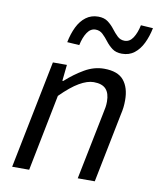

<svg xmlns="http://www.w3.org/2000/svg" viewBox="-82 -785 701 850"><g transform="rotate(10 269.0 -360.5)"><path d="M30.8 0 128.2 -486.1H191.2L183.6 -413.2H187.6Q227.1 -448.9 269.5 -473.5Q311.9 -498.1 356.7 -498.1Q418.7 -498.1 445.4 -465.6Q472.2 -433.1 472.2 -376.9Q472.2 -359.7 470.5 -344.8Q468.8 -329.9 464.2 -310L402.2 0H325.6L386.1 -300.1Q390.4 -319.8 392.3 -331.9Q394.1 -344 394.1 -356.8Q394.1 -394.2 376.8 -412.9Q359.5 -431.6 321.8 -431.6Q293.2 -431.6 257.4 -410.8Q221.6 -390.1 175.6 -344L107.3 0ZM422.1 -577.1Q395.1 -577.1 378 -590Q360.9 -602.9 348.3 -619.6Q335.7 -636.3 322 -649.2Q308.4 -662.1 289.4 -662.1Q267.2 -662.1 252.3 -640Q237.4 -617.8 229.9 -582L175.2 -585.5Q182.9 -624.4 197.8 -655Q212.8 -685.6 236.2 -703.1Q259.7 -720.7 291.2 -720.7Q318.2 -720.7 335.3 -707.8Q352.4 -694.9 365 -678.2Q377.6 -661.5 391.2 -648.6Q404.8 -635.6 423.9 -635.6Q446.6 -635.6 461.4 -658.1Q476.2 -680.6 483.4 -715.8L538.1 -712.3Q530.3 -674 515.4 -643.4Q500.5 -612.8 477.5 -595Q454.6 -577.1 422.1 -577.1Z"/></g></svg>

Font: Source Sans 3 VF
Style: Italic
Weight: 200
Italic angle: -11°
Designer: Paul D. Hunt
Foundry: Adobe Systems Incorporated
Version: Version 3.042;hotconv 1.0.118;makeotfexe 2.5.65603